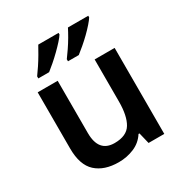

<svg xmlns="http://www.w3.org/2000/svg" viewBox="-178 -902 999 1048"><g transform="rotate(-30 321.0 -378.0)"><path d="M562 -542V0H463L446 -70H440Q413 -28 367.5 -9Q322 10 271 10Q180 10 128.5 -37Q77 -84 77 -188V-542H203V-213Q203 -92 303 -92Q379 -92 407.5 -139.5Q436 -187 436 -277V-542ZM525 -756Q517 -743 499.5 -723Q482 -703 459.5 -681Q437 -659 414 -639.5Q391 -620 373 -606H305V-619Q319 -638 336.5 -663.5Q354 -689 370 -716.5Q386 -744 397 -766H525ZM338 -756Q330 -743 312 -723Q294 -703 271.5 -681Q249 -659 226.5 -639.5Q204 -620 186 -606H118V-619Q132 -638 149 -663.5Q166 -689 182 -716.5Q198 -744 210 -766H338Z"/></g></svg>

Font: Noto Sans SemiBold
Style: Regular
Weight: 600
Designer: Monotype Design Team
Foundry: Monotype Imaging Inc.
Version: Version 2.007